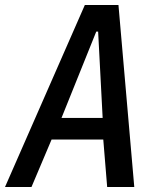

<svg xmlns="http://www.w3.org/2000/svg" viewBox="-26 -745 646 765"><path d="M312 -725H446L509 0H401L385.5 -189H179.5L99.5 0H-6ZM383 -275 365 -619H357.5L219 -275Z"/></svg>

Font: JuliaMono Medium
Style: Italic
Weight: 500
Italic angle: -9°
Monospace: yes
Designer: cormullion
Foundry: corm
Version: Version 0.054; ttfautohint (v1.8.4)